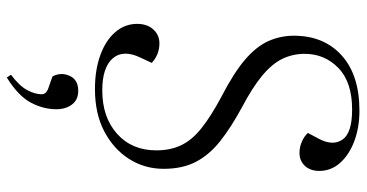

<svg xmlns="http://www.w3.org/2000/svg" viewBox="-270 -514 1052 551"><g transform="rotate(90 255.5 -239.0)"><path d="M465 -183Q465 -129 437 -84.5Q409 -40 358 -13Q307 14 236 14Q181 14 138.5 -1.5Q96 -17 72.5 -44.5Q49 -72 49 -107Q49 -136 65 -153.5Q81 -171 105 -171Q137 -171 161 -149L146 -117Q122 -67 148 -37Q174 -7 240 -7Q317 -7 364.5 -49.5Q412 -92 412 -162Q412 -203 397 -234Q382 -265 348 -292Q314 -319 258 -349Q190 -384 152 -416.5Q114 -449 98.5 -483.5Q83 -518 83 -557Q83 -643 139.5 -694Q196 -745 298 -745Q346 -745 385 -730.5Q424 -716 447.5 -690Q471 -664 471 -630Q471 -604 456.5 -588.5Q442 -573 419 -573Q402 -573 386.5 -580Q371 -587 362 -597L379 -629Q400 -669 381 -696.5Q362 -724 295 -724Q216 -724 175.5 -684.5Q135 -645 135 -588Q135 -554 149 -524.5Q163 -495 197 -466.5Q231 -438 290 -407Q347 -376 386 -345Q425 -314 445 -275.5Q465 -237 465 -183ZM203 267 195 255Q227 231 239 208.5Q251 186 251 167Q251 155 237 149L200 136Q187 112 198 87Q209 62 241 62Q267 62 280.5 80Q294 98 294 125Q294 162 275 198Q256 234 203 267Z"/></g></svg>

Font: Literata 72pt Light
Style: Italic
Weight: 300
Italic angle: -2°
Designer: Latin by Veronika Burian and Jose Scaglione. Greek by Irene Vlachou. Cyrillic by Vera Evstafieva
Foundry: TypeTogether
Version: Version 3.002